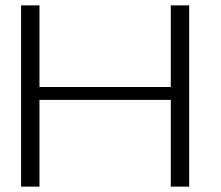

<svg xmlns="http://www.w3.org/2000/svg" viewBox="-20 -695 824 715"><path d="M58.5 0H127V-323H616V0H684.5V-675H616V-371H127V-675H58.5Z"/></svg>

Font: Anybody Expanded Light
Style: Regular
Weight: 300
Width: 7
Version: Version 1.113;gftools[0.9.25]